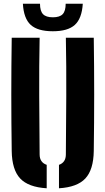

<svg xmlns="http://www.w3.org/2000/svg" viewBox="-20 -1003 567 1032"><path d="M43 -191Q38.5 -495.5 43 -800H193Q190 -649.5 190.8 -486.8Q191.5 -324 193 -173Q193 -130 231 -117V9Q132 3 88.2 -44Q44.5 -91 43 -191ZM297 9V-117Q334 -130 334 -173Q335.5 -324 336.2 -486.8Q337 -649.5 334 -800H484Q488.5 -495.5 484 -191Q482.5 -91 439 -44Q395.5 3 297 9ZM264 -835Q183 -835 145.2 -869.2Q107.5 -903.5 103 -983H195Q195 -944 211.2 -927Q227.5 -910 264 -910Q301 -910 317 -927Q333 -944 333 -983H425Q420 -903.5 382.2 -869.2Q344.5 -835 264 -835Z"/></svg>

Font: Big Shoulders Stencil Text Black
Style: Regular
Weight: 900
Designer: Patric King
Foundry: XO Type Co
Version: Version 1.000